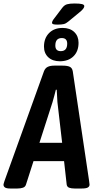

<svg xmlns="http://www.w3.org/2000/svg" viewBox="-47 -1078 557 1100"><path d="M12 2Q-10 2 -18.5 -4Q-27 -10 -27 -20Q-27 -23 -25.5 -27.5Q-24 -32 -21 -42L205 -670Q212 -688 226.5 -695Q241 -702 264 -702H311Q340 -702 353.5 -695Q367 -688 370 -669L463 -45Q464 -35 465 -29Q466 -23 466 -20Q466 -10 456.5 -4Q447 2 421 2H380Q362 2 349.5 -2.5Q337 -7 335 -21L320 -155H145L102 -21Q98 -7 84 -2.5Q70 2 53 2ZM254 -493 179 -260H309L282 -493Q281 -509 280 -528Q279 -547 278 -564H273Q269 -547 264 -529Q259 -511 254 -493ZM296 -727Q254 -727 229.5 -750Q205 -773 205 -811Q205 -859 234 -888.5Q263 -918 312 -918Q354 -918 378.5 -894.5Q403 -871 403 -833Q403 -784 374 -755.5Q345 -727 296 -727ZM301 -785Q338 -785 338 -828Q338 -860 307 -860Q270 -860 270 -817Q270 -785 301 -785ZM283 -937Q264 -937 257.5 -939.5Q251 -942 251 -947Q251 -957 264 -973L308 -1031Q321 -1049 337 -1053.5Q353 -1058 380 -1058Q410 -1058 423 -1054.5Q436 -1051 436 -1043Q436 -1029 408 -1007L345 -955Q331 -943 318 -940Q305 -937 283 -937Z"/></svg>

Font: Asap Condensed Condensed SemiBold
Style: Italic
Weight: 600
Width: 3
Italic angle: -6°
Designer: Pablo Cosgaya
Foundry: Omnibus-Type
Version: Version 3.001; ttfautohint (v1.8.4.7-5d5b)